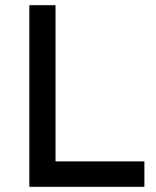

<svg xmlns="http://www.w3.org/2000/svg" viewBox="-20 -720 602 740"><path d="M93 0V-700H194V-98H536.5V0Z"/></svg>

Font: Overpass Medium
Style: Regular
Weight: 500
Designer: Delve Withrington, Dave Bailey, Thomas Jockin
Foundry: Delve Fonts LLC
Version: Version 4.000